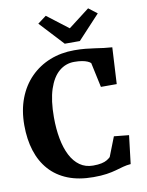

<svg xmlns="http://www.w3.org/2000/svg" viewBox="-104 -1055 874 1141"><g transform="rotate(-10 332.5 -485.0)"><path d="M366.5 11Q278.5 11 212.5 -15.2Q146.5 -41.5 102.5 -90.8Q58.5 -140 36.5 -209.2Q14.5 -278.5 14.5 -363.5Q14.5 -453.5 42 -525.2Q69.5 -597 119.5 -647.5Q169.5 -698 236.8 -724.8Q304 -751.5 383.5 -751.5Q420 -751.5 450.8 -748.5Q481.5 -745.5 508.2 -741.5Q535 -737.5 560 -734.2Q585 -731 610 -729.5L598 -509.5H502.5L470.5 -658.5Q464.5 -665 451.2 -670.8Q438 -676.5 418.5 -680Q399 -683.5 371.5 -683.5Q320 -683.5 280.2 -650Q240.5 -616.5 218.2 -549Q196 -481.5 196 -379.5Q196 -310 207 -251Q218 -192 240.2 -148.5Q262.5 -105 296.5 -81Q330.5 -57 376 -57Q407 -57 427.2 -61.5Q447.5 -66 460 -73.5Q472.5 -81 481.5 -89.5L527.5 -207L617.5 -198L597 -27Q572 -25 550.2 -19Q528.5 -13 504 -6Q479.5 1 446.5 6Q413.5 11 366.5 11ZM335.5 -799.5 201.5 -944 253 -982.5 381 -884.5 508.5 -982.5 560 -943 426.5 -799.5Z"/></g></svg>

Font: Merriweather 20pt ExtraBold
Style: Regular
Weight: 800
Version: Version 2.100